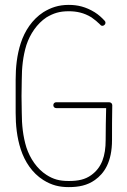

<svg xmlns="http://www.w3.org/2000/svg" viewBox="-20 -768 520 785"><path d="M354 -697C367 -688 379 -678 390 -667C394 -661 402 -661 407 -666C412 -670 413 -678 408 -683C396 -696 383 -708 367 -718C331 -740 298 -748 261 -748C219 -748 188 -737 157 -718C111 -688 81 -641 65 -592C49 -543 44 -492 44 -442C44 -419 44 -397 44 -375C44 -353 44 -331 44 -307C44 -257 49 -206 65 -157C81 -108 111 -61 157 -32C192 -10 224 -3 261 -3C302 -3 337 -10 368 -32C406 -59 438 -105 438 -196C438 -245 438 -288 439 -338C439 -345 433 -350 426 -350H210C203 -350 198 -345 198 -338C198 -331 203 -326 210 -326H414C413 -281 412 -241 412 -196C412 -130 396 -83 353 -52C328 -34 300 -28 261 -28C223 -28 198 -35 170 -53C131 -78 103 -120 88 -165C74 -210 69 -258 69 -307C69 -331 68 -353 68 -375C68 -397 69 -418 69 -442C69 -491 74 -539 88 -584C103 -629 131 -671 170 -697C199 -714 223 -722 261 -722C293 -722 323 -716 354 -697Z"/></svg>

Font: LS
Style: Light
Weight: 300
Designer: BSozoo
Foundry: BSozoo
Version: Version 001.000